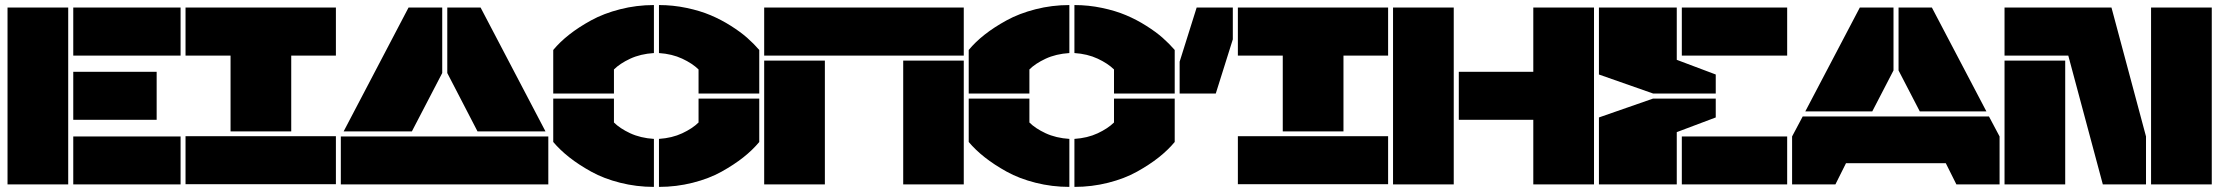

<svg xmlns="http://www.w3.org/2000/svg" viewBox="-20 -730 8785 760"><path d="M9.8 0V-700.2H250V0ZM270 0V-189.9H694.8V0ZM270 -255.9V-445.8H600.1V-255.9ZM270 -509.8V-700.2H694.8V-509.8Z M1309.6 -700.2V-509.8H1132.8V-210H892.6V-509.8H714.4V-700.2ZM714.4 -1V-190.9H1309.6V-1Z M1610.4 -210H1340.3L1597.2 -700.2H1730.5V-440.9ZM1329.1 0V-189.9H2150.4V0ZM1750.5 -440.9V-700.2H1882.3L2139.2 -210H1870.1Z M2410.2 -359.9H2169.9V-532.2Q2196.3 -564 2233.2 -593Q2270 -622.1 2319.8 -649.4Q2369.6 -676.8 2434.6 -693.4Q2499.5 -710 2568.4 -710V-520Q2515.1 -516.6 2474.4 -497.6Q2433.6 -478.5 2410.2 -455.1ZM2169.9 -168V-339.8H2410.2V-245.1Q2433.6 -221.7 2474.4 -202.6Q2515.1 -183.6 2568.4 -180.2V9.8Q2499.5 9.8 2434.8 -6.6Q2370.1 -22.9 2320.3 -50.5Q2270.5 -78.1 2233.6 -107.2Q2196.8 -136.2 2169.9 -168ZM2588.4 9.8V-180.2Q2640.1 -183.6 2680.4 -202.4Q2720.7 -221.2 2745.1 -245.1V-339.8H2985.4V-168Q2959 -136.2 2922.4 -107.2Q2885.7 -78.1 2836.2 -50.5Q2786.6 -22.9 2721.9 -6.6Q2657.2 9.8 2588.4 9.8ZM2588.4 -520V-710Q2644 -710 2697.5 -698.7Q2751 -687.5 2793 -669.7Q2835 -651.9 2872.8 -627.9Q2910.6 -604 2937.3 -580.6Q2963.9 -557.1 2985.4 -532.2V-359.9H2745.1V-455.1Q2720.7 -479 2680.4 -497.8Q2640.1 -516.6 2588.4 -520Z M3004.9 -509.8V-700.2H3794.9V-509.8ZM3004.9 0V-490.2H3245.1V0ZM3555.2 0V-490.2H3794.9V0Z M4054.7 -359.9H3814.5V-532.2Q3840.8 -564 3877.7 -593Q3914.6 -622.1 3964.4 -649.4Q4014.2 -676.8 4079.1 -693.4Q4144 -710 4212.9 -710V-520Q4159.7 -516.6 4118.9 -497.6Q4078.1 -478.5 4054.7 -455.1ZM3814.5 -168V-339.8H4054.7V-245.1Q4078.1 -221.7 4118.9 -202.6Q4159.7 -183.6 4212.9 -180.2V9.8Q4144 9.8 4079.3 -6.6Q4014.6 -22.9 3964.8 -50.5Q3915 -78.1 3878.2 -107.2Q3841.3 -136.2 3814.5 -168ZM4232.9 9.8V-180.2Q4284.7 -183.6 4325 -202.4Q4365.2 -221.2 4389.6 -245.1V-339.8H4629.9V-168Q4603.5 -136.2 4566.9 -107.2Q4530.3 -78.1 4480.7 -50.5Q4431.2 -22.9 4366.5 -6.6Q4301.8 9.8 4232.9 9.8ZM4232.9 -520V-710Q4288.6 -710 4342 -698.7Q4395.5 -687.5 4437.5 -669.7Q4479.5 -651.9 4517.3 -627.9Q4555.2 -604 4581.8 -580.6Q4608.4 -557.1 4629.9 -532.2V-359.9H4389.6V-455.1Q4365.2 -479 4325 -497.8Q4284.7 -516.6 4232.9 -520Z M4859.9 -700.2V-574.2L4792.5 -359.9H4649.4V-485.8L4716.8 -700.2ZM4879.9 -1V-190.9H5474.6V-1ZM4879.9 -509.8V-700.2H5474.6V-509.8H5297.9V-210H5057.6V-509.8Z M5734.4 0H5494.1V-700.2H5734.4ZM5754.4 -255.9V-445.8H6049.3V-700.2H6289.6V0H6049.3V-255.9Z M6523.4 -359.9 6309.1 -435.1V-700.2H6617.2V-493.2L6771.5 -435.1V-359.9ZM6309.1 0V-265.1L6523.4 -339.8H6771.5V-265.1L6617.2 -207V0ZM6637.2 0V-189.9H7054.2V0ZM6637.2 -509.8V-700.2H7054.2V-509.8Z M7475.1 -700.2V-451.2L7391.1 -289.1H7126L7341.8 -700.2ZM7073.7 0V-189.9L7115.7 -269H7853L7895 -189.9V0H7724.1L7682.1 -84H7287.1L7245.1 0ZM7495.1 -451.2V-700.2H7627L7842.8 -289.1H7579.1Z M8337.9 -700.2 8474.6 -189.9V0H8303.7L8167 -509.8H7914.6V-700.2ZM7914.6 0V-490.2H8154.8V0ZM8494.6 0V-700.2H8734.9V0Z"/></svg>

Font: Nastup Basic
Style: Regular
Weight: 400
Designer: Maksym Kobuzan
Foundry: Zakznak
Version: Version 1.020;FEAKit 1.0